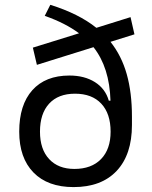

<svg xmlns="http://www.w3.org/2000/svg" viewBox="-20 -760 626 790"><path d="M282.7 9.8Q176.3 9.8 117.7 -50.3Q59.1 -110.4 59.1 -218.3Q59.1 -328.6 113 -388.9Q167 -449.2 265.6 -449.2Q327.6 -449.2 370.6 -422.1Q413.6 -395 427.7 -345.7H434.6Q430.7 -482.4 364.7 -565.9L131.8 -493.2L115.2 -564L305.2 -623Q249 -665 164.1 -694.8L187 -740.2Q304.2 -703.6 376.5 -645.5L517.1 -689.5L533.2 -618.7L434.6 -587.9Q480 -530.8 501.5 -454.8Q522.9 -378.9 522.9 -280.3V-245.6Q522.9 -124 460.2 -57.1Q397.5 9.8 282.7 9.8ZM286.1 -64.9Q356.4 -64.9 395.8 -105.5Q435.1 -146 435.1 -218.3Q435.1 -292.5 396.7 -333.5Q358.4 -374.5 288.6 -374.5Q219.7 -374.5 182.1 -333.5Q144.5 -292.5 144.5 -218.3Q144.5 -146 182.1 -105.5Q219.7 -64.9 286.1 -64.9Z"/></svg>

Font: Cascadia Mono SemiLight
Style: Regular
Weight: 350
Monospace: yes
Designer: Aaron Bell
Foundry: Saja Typeworks
Version: Version 2404.023; ttfautohint (v1.8.4)